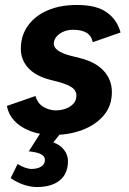

<svg xmlns="http://www.w3.org/2000/svg" viewBox="-20 -532 521 774"><path d="M196 12Q143 12 102.5 -3.5Q62 -19 38 -45Q14 -71 8 -105L123 -145Q132 -114 156 -100.5Q180 -87 205 -87Q226 -87 245 -94Q264 -101 276 -114Q288 -127 288 -147Q288 -166 272 -178Q256 -190 222 -200L180 -211Q123 -226 93.5 -258.5Q64 -291 64 -335Q64 -389 93 -429Q122 -469 172.5 -490.5Q223 -512 290 -512Q370 -512 411.5 -481.5Q453 -451 466 -401L354 -362Q348 -389 328 -400.5Q308 -412 274 -412Q243 -412 220 -395.5Q197 -379 197 -355Q197 -341 213 -329Q229 -317 262 -308L302 -298Q366 -282 398.5 -246Q431 -210 431 -161Q431 -105 398 -66.5Q365 -28 311.5 -8Q258 12 196 12ZM128 222Q105 222 78 213.5Q51 205 23 186L51 129Q65 138 80 143.5Q95 149 107 149Q131 149 146 139.5Q161 130 161 113Q161 97 144 89Q127 81 96 78L142 6L219 12L195 42Q223 52 238.5 72.5Q254 93 254 117Q254 168 221 195Q188 222 128 222Z"/></svg>

Font: Figtree
Style: Bold Italic
Weight: 700
Italic angle: -9.5°
Foundry: Erik Kennedy
Version: Version 2.001;gftools[0.9.30]